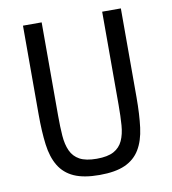

<svg xmlns="http://www.w3.org/2000/svg" viewBox="-80 -768 761 850"><g transform="rotate(-10 300.0 -343.0)"><path d="M164 -698V-279Q164 -228 167 -188Q170 -148 183 -119.5Q196 -91 223.5 -76Q251 -61 300 -61Q349 -61 376.5 -76Q404 -91 417 -119.5Q430 -148 433 -188Q436 -228 436 -279V-698H520V-299Q520 -221 512.5 -163Q505 -105 481.5 -66Q458 -27 414.5 -7.5Q371 12 300 12Q229 12 185.5 -7.5Q142 -27 118.5 -66Q95 -105 87.5 -163Q80 -221 80 -299V-698Z"/></g></svg>

Font: PlemolJP35 Console
Style: Regular
Weight: 400
Version: v2.0.3; ttfautohint (v1.8.4.7-5d5b-dirty) -l 6 -r 45 -G 200 